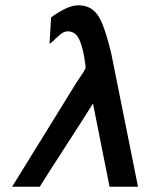

<svg xmlns="http://www.w3.org/2000/svg" viewBox="-20 -709 575 729"><path d="M26 0 270 -395 298 -437Q298 -438 299 -439Q300 -440 300 -442Q305 -448 305 -453Q305 -458 304 -465Q296 -526 281.5 -558Q267 -590 237 -590Q220 -590 203 -573Q202 -571 188 -560H189Q176 -547 168 -543L174 -643Q229 -683 266 -688Q290 -691 312 -683Q342 -672 361 -635Q380 -598 402 -508L504 0H396L333 -316Q311 -280 232 -158Q153 -36 131 0Z"/></svg>

Font: Coval
Style: Italic
Weight: 400
Foundry: Context Ltd
Version: Version 001.000